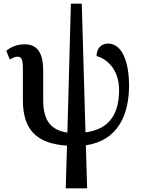

<svg xmlns="http://www.w3.org/2000/svg" viewBox="-20 -780 777 1040"><path d="M336 240H452L445 7C619 -18 679 -159 679 -316C679 -437 645 -544 565 -544C531 -544 503 -520 503 -476C550 -465 625 -412 625 -292C625 -166 575 -80 443 -63L423 -760H364L345 -62C256 -75 214 -126 214 -238V-397C214 -480 191 -540 114 -540C71 -540 39 -525 14 -505L33 -458C48 -466 62 -473 74 -473C97 -473 104 -459 104 -405V-237C104 -75 180 -2 343 9Z"/></svg>

Font: Noto Serif Medium
Style: Regular
Weight: 500
Designer: Monotype Design Team
Foundry: Monotype Imaging Inc.
Version: Version 2.013